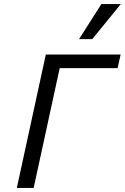

<svg xmlns="http://www.w3.org/2000/svg" viewBox="-20 -927 616 947"><path d="M63 0 206 -658H289L146 0ZM230 -591 245 -658H575L560 -591ZM370 -734 480 -907H576L435 -734Z"/></svg>

Font: Ysabeau Office Medium
Style: Italic
Weight: 500
Italic angle: -12°
Designer: Christian Thalmann (Catharsis Fonts)
Version: Version 2.001;gftools[0.9.30]; featfreeze: tnum,lnum,ss02